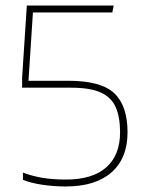

<svg xmlns="http://www.w3.org/2000/svg" viewBox="-20 -664 541 694"><path d="M218 10Q173 10 131 3.5Q89 -3 63 -14V-40Q98 -27 135 -21Q172 -15 219 -15Q314 -15 364 -59Q414 -103 414 -186Q414 -240 398.5 -276Q383 -312 344.5 -329.5Q306 -347 238 -347H60V-384L77 -644H391L386 -619H99L83 -372H228Q346 -372 393.5 -326.5Q441 -281 441 -186Q441 -92 383 -41Q325 10 218 10Z"/></svg>

Font: Kanit Thin
Style: Regular
Weight: 250
Designer: Katatrad Team
Foundry: CadsonDemak
Version: Version 2.000; ttfautohint (v1.8.3)